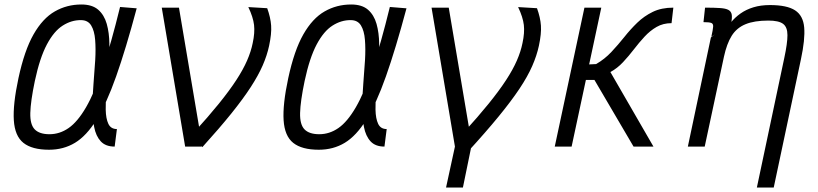

<svg xmlns="http://www.w3.org/2000/svg" viewBox="-20 -652 3640 854"><path d="M500 -78 490 0Q449.5 0 428 -23.5Q406.5 -47 398.8 -87.2Q391 -127.5 391.2 -177.5Q391.5 -227.5 396 -281Q400.5 -334.5 403.5 -384.5Q406.5 -434.5 403.2 -474.8Q400 -515 385.5 -538.8Q371 -562.5 340 -562.5Q298 -563 259 -538.2Q220 -513.5 188.5 -454.2Q157 -395 135 -292Q116 -201 114.8 -149.5Q113.5 -98 134.5 -76.5Q155.5 -55 200 -55Q245.5 -55 285.2 -82.5Q325 -110 362.5 -174.5Q400 -239 437 -348.2Q474 -457.5 514 -621L588 -615Q539.5 -433.5 496.5 -312Q453.5 -190.5 409 -119Q364.5 -47.5 313.5 -16.8Q262.5 14 198 14Q122.5 14 84.2 -16.5Q46 -47 41.5 -117Q37 -187 62 -304Q88.5 -427.5 129.2 -499Q170 -570.5 223.8 -601.2Q277.5 -632 342 -632Q390 -632 416.8 -608.8Q443.5 -585.5 454.8 -545.8Q466 -506 466.5 -457Q467 -408 462.5 -355Q458 -302 453.8 -253Q449.5 -204 450.2 -164.2Q451 -124.5 462 -101.2Q473 -78 500 -78Z M803.5 0 699.5 -618H776L878.5 -10.5L877 0ZM880 2.5 841.5 -61.5Q907.5 -134 954 -191.5Q1000.5 -249 1031 -295.8Q1061.5 -342.5 1079 -382.8Q1096.5 -423 1104 -460.5Q1114 -506.5 1110 -541Q1106 -575.5 1084.5 -620.5L1168.5 -615.5Q1183.5 -574 1186 -538.2Q1188.5 -502.5 1177 -448.5Q1168 -406 1148.5 -361.2Q1129 -316.5 1095.2 -264.5Q1061.5 -212.5 1008.8 -147Q956 -81.5 880 2.5Z M1700 -78 1690 0Q1649.5 0 1628 -23.5Q1606.5 -47 1598.8 -87.2Q1591 -127.5 1591.2 -177.5Q1591.5 -227.5 1596 -281Q1600.5 -334.5 1603.5 -384.5Q1606.5 -434.5 1603.2 -474.8Q1600 -515 1585.5 -538.8Q1571 -562.5 1540 -562.5Q1498 -563 1459 -538.2Q1420 -513.5 1388.5 -454.2Q1357 -395 1335 -292Q1316 -201 1314.8 -149.5Q1313.5 -98 1334.5 -76.5Q1355.5 -55 1400 -55Q1445.5 -55 1485.2 -82.5Q1525 -110 1562.5 -174.5Q1600 -239 1637 -348.2Q1674 -457.5 1714 -621L1788 -615Q1739.5 -433.5 1696.5 -312Q1653.5 -190.5 1609 -119Q1564.5 -47.5 1513.5 -16.8Q1462.5 14 1398 14Q1322.5 14 1284.2 -16.5Q1246 -47 1241.5 -117Q1237 -187 1262 -304Q1288.5 -427.5 1329.2 -499Q1370 -570.5 1423.8 -601.2Q1477.5 -632 1542 -632Q1590 -632 1616.8 -608.8Q1643.5 -585.5 1654.8 -545.8Q1666 -506 1666.5 -457Q1667 -408 1662.5 -355Q1658 -302 1653.8 -253Q1649.5 -204 1650.2 -164.2Q1651 -124.5 1662 -101.2Q1673 -78 1700 -78Z M1964 182 2003.5 0 1899.5 -618H1976L2078.5 -10.5L2039 182ZM2059 25 2041.5 -61.5Q2107.5 -134 2154 -191.5Q2200.5 -249 2231 -295.8Q2261.5 -342.5 2279 -382.8Q2296.5 -423 2304 -460.5Q2314 -506.5 2310 -541Q2306 -575.5 2284.5 -620.5L2368.5 -615.5Q2383.5 -574 2386 -538.2Q2388.5 -502.5 2377 -448.5Q2367.5 -404.5 2347.2 -358.2Q2327 -312 2290.5 -257.2Q2254 -202.5 2197.5 -133.5Q2141 -64.5 2059 25Z M2447.5 0 2579.5 -618H2654.5L2600.5 -365.5L2631.5 -367Q2669.5 -389 2699.5 -421Q2729.5 -453 2756.8 -487.2Q2784 -521.5 2814.5 -551Q2845 -580.5 2883.5 -599.2Q2922 -618 2975 -618L2967 -549Q2929.5 -549 2900.5 -532.2Q2871.5 -515.5 2847 -489Q2822.5 -462.5 2799.5 -432.5Q2776.5 -402.5 2751.2 -375.5Q2726 -348.5 2695 -331.5L2886.5 0H2798L2624 -296.5H2586L2522.5 0Z M3346.5 182 3468.5 -394.5Q3482.5 -459.5 3482.5 -495.5Q3482.5 -531.5 3463 -546Q3443.5 -560.5 3397.5 -560.5Q3335 -560.5 3295.8 -544.2Q3256.5 -528 3234.5 -492.8Q3212.5 -457.5 3200 -399.5L3114.5 0H3039.5L3142 -485.5L3230.5 -551.5Q3249 -574.5 3273.8 -592Q3298.5 -609.5 3331 -619.5Q3363.5 -629.5 3404.5 -629.5Q3480.5 -629.5 3516.5 -606Q3552.5 -582.5 3557 -529.8Q3561.5 -477 3542.5 -388.5L3421.5 182ZM3144 -488.5Q3151 -519.5 3152 -533Q3153 -546.5 3143.8 -550Q3134.5 -553.5 3109 -553.5L3116 -618Q3157.5 -618 3182.8 -616.2Q3208 -614.5 3220.2 -607.8Q3232.5 -601 3234.8 -586.2Q3237 -571.5 3231.5 -545.5Z"/></svg>

Font: Victor Mono Thin
Style: Italic
Weight: 100
Italic angle: -12°
Monospace: yes
Designer: Rune Bjørnerås
Version: Version 1.561;gftools[0.9.30]